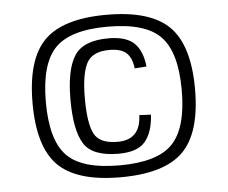

<svg xmlns="http://www.w3.org/2000/svg" viewBox="-46 -906 819 691"><g transform="rotate(-5 363.5 -560.5)"><path d="M70 -560Q70 -402 137.5 -334.5Q205 -267 363 -267Q521 -267 589 -334.5Q657 -402 657 -560Q657 -718 589 -786Q521 -854 363 -854Q205 -854 137.5 -786Q70 -718 70 -560ZM118 -560Q118 -697 172.5 -754Q227 -811 363 -811Q500 -811 554.5 -754Q609 -697 609 -560Q609 -424 554.5 -367Q500 -310 363 -310Q226 -310 172 -366.5Q118 -423 118 -560ZM490 -656Q484 -713 455 -741Q426 -769 362 -769Q271 -769 239 -719Q207 -669 207 -561Q207 -451 237.5 -401.5Q268 -352 363 -352Q431 -352 459 -385Q487 -418 491 -482L449 -484Q446 -395 363 -395Q298 -395 278.5 -433Q259 -471 259 -561Q259 -648 279.5 -687.5Q300 -727 362 -727Q404 -727 423.5 -709Q443 -691 447 -653Z"/></g></svg>

Font: Glegoo
Style: Regular
Weight: 400
Version: Version 2.0.1; ttfautohint (v0.9) -r 48 -G 60